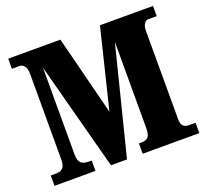

<svg xmlns="http://www.w3.org/2000/svg" viewBox="-122 -863 1094 1013"><g transform="rotate(-20 425.0 -357.0)"><path d="M19 0H249V-58H242C199 -58 175 -65 175 -120V-606L336 0H426L578 -605V-121C578 -73 565 -58 528 -58H514V0H832V-58H795C765 -58 752 -73 752 -109V-605C752 -641 770 -657 785 -657H832V-714H534L425 -268L312 -714H19V-657H62C81 -657 100 -641 100 -599V-115C100 -72 81 -58 48 -58H19Z"/></g></svg>

Font: Noto Serif Tamil Condensed Black
Style: Regular
Weight: 900
Width: 3
Designer: Indian Type Foundry, Tom Grace, and the Monotype Design Team
Foundry: Monotype Imaging Inc.
Version: Version 2.004